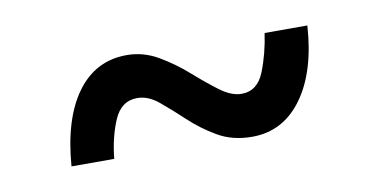

<svg xmlns="http://www.w3.org/2000/svg" viewBox="-32 -463 514 261"><g transform="rotate(-10 225.0 -332.5)"><path d="M300 -263Q273 -263 252.5 -275Q232 -287 215.5 -302.5Q199 -318 184.5 -330Q170 -342 155 -342Q133 -342 123 -319Q113 -296 110 -266H51Q56 -331 82 -366.5Q108 -402 151 -402Q174 -402 194.5 -390Q215 -378 232.5 -362.5Q250 -347 266 -335Q282 -323 296 -323Q318 -323 327.5 -347Q337 -371 341 -399H400Q396 -336 369.5 -299.5Q343 -263 300 -263Z"/></g></svg>

Font: Special Gothic
Style: Regular
Weight: 400
Designer: Alistair McCready
Foundry: Monolith
Version: Version 1.010; ttfautohint (v1.8.4.7-5d5b)